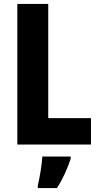

<svg xmlns="http://www.w3.org/2000/svg" viewBox="-20 -734 502 975"><path d="M68 0H442V-134H225V-714H68ZM339 72V61H195C193 101 181 171 172 208V221H269C300 174 322 123 339 72Z"/></svg>

Font: Noto Sans Khmer UI Condensed ExtraBold
Style: Regular
Weight: 800
Width: 3
Designer: Danh Hong and the Monotype Design Team
Foundry: Monotype Imaging Inc.
Version: Version 2.002